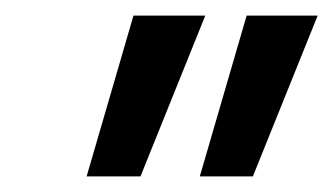

<svg xmlns="http://www.w3.org/2000/svg" viewBox="-20 -775 427 246"><path d="M236 -549 296 -755H387L304 -549ZM91 -549 151 -755H243L160 -549Z"/></svg>

Font: DM Sans 17pt Medium
Style: Italic
Weight: 500
Italic angle: -10°
Version: Version 4.004;gftools[0.9.30]